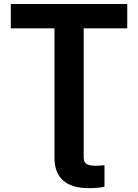

<svg xmlns="http://www.w3.org/2000/svg" viewBox="-20 -748 704 979"><path d="M433.6 211.4Q346.2 211.4 302 172.4Q257.8 133.3 257.8 56.6V-94.7H406.7V53.7Q406.7 77.6 420.7 87.4Q434.6 97.2 467.3 97.2Q478 97.2 489.7 96.4Q501.5 95.7 512.7 94.2V204.1Q497.6 207.5 477.3 209.5Q457 211.4 433.6 211.4ZM35.2 -603.5V-727.5H628.9V-603.5H406.7V0H257.8V-603.5Z"/></svg>

Font: Inter 16pt
Style: Bold
Weight: 700
Version: Version 4.001;git-66647c0bb